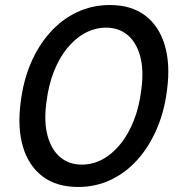

<svg xmlns="http://www.w3.org/2000/svg" viewBox="-20 -732 715 764"><path d="M291 12Q205 12 149.5 -30Q94 -72 71.5 -147.5Q49 -223 62 -323Q72 -408 102 -479Q132 -550 179 -602.5Q226 -655 286.5 -683.5Q347 -712 417 -712Q503 -712 558 -670Q613 -628 635.5 -552.5Q658 -477 645 -377Q635 -292 604.5 -220.5Q574 -149 527.5 -97Q481 -45 421 -16.5Q361 12 291 12ZM306 -77Q349 -77 388 -98Q427 -119 459 -158.5Q491 -198 512.5 -252.5Q534 -307 542 -373Q553 -452 538 -507.5Q523 -563 488 -592.5Q453 -622 402 -622Q359 -622 319.5 -601Q280 -580 248 -541Q216 -502 194.5 -447.5Q173 -393 165 -327Q154 -249 169 -193Q184 -137 219 -107Q254 -77 306 -77Z"/></svg>

Font: DM Sans 11pt Medium
Style: Italic
Weight: 500
Italic angle: -10°
Version: Version 4.004;gftools[0.9.30]